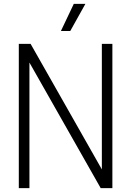

<svg xmlns="http://www.w3.org/2000/svg" viewBox="-20 -965 674 985"><path d="M76.5 0V-740H137L502.5 -96V-740H556.5V0H496.5L131 -644V0ZM292.5 -806 358.5 -945H418L340.5 -806Z"/></svg>

Font: Encode Sans Cnd Lt
Style: Regular
Weight: 300
Width: 3
Designer: Multiple Designers
Foundry: Impallari Type
Version: Version 3.002; ttfautohint (v1.8.3) -l 8 -r 50 -G 200 -x 14 